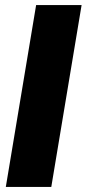

<svg xmlns="http://www.w3.org/2000/svg" viewBox="-20 -740 343 760"><path d="M123 -720H303L183 0H3Z"/></svg>

Font: Oak Sans Black
Style: Italic
Weight: 900
Italic angle: -9.5°
Foundry: Erik Kennedy, Walven
Version: Version 1.000